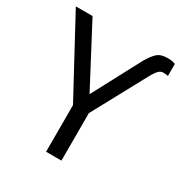

<svg xmlns="http://www.w3.org/2000/svg" viewBox="-168 -847 927 974"><g transform="rotate(30 296.0 -360.0)"><path d="M238 0V-273L0 -714H98L283 -363L432 -644Q454 -682 474.5 -701Q495 -720 535 -720Q551 -720 562 -718Q573 -716 581 -712V-642Q569 -645 552 -645Q540 -645 528.5 -635.5Q517 -626 499 -594L328 -278V0Z"/></g></svg>

Font: Noto Sans
Style: Regular
Weight: 400
Designer: Monotype Design Team
Foundry: Monotype Imaging Inc.
Version: Version 2.007